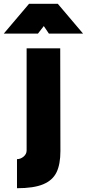

<svg xmlns="http://www.w3.org/2000/svg" viewBox="-70 -928 460 1017"><path d="M0 0ZM20 -85Q39 -85 55 -98.5Q71 -112 71 -131V-672H249L250 -128Q250 -58 229.5 -15.5Q209 27 159 48Q109 69 20 69ZM84 -908H236L370 -750H189L162 -790L131 -750H-50Z"/></svg>

Font: Cairo Black
Style: Regular
Weight: 900
Designer: Mohamed Gaber, the designers of Titillium
Foundry: Kief Type Foundry
Version: Version 2.009; ttfautohint (v1.5.33-1714) -l 8 -r 50 -G 200 